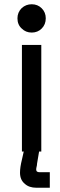

<svg xmlns="http://www.w3.org/2000/svg" viewBox="-20 -712 281 902"><path d="M174 0H83V-501H174ZM82 -578Q62 -596 62 -626Q62 -654 82 -674Q102 -692 129 -692Q157 -692 176 -673Q195 -654 195 -626Q195 -597 176 -578Q157 -559 129 -559Q101 -559 82 -578ZM214 170H151Q116 170 96 151Q74 133 74 99Q74 74 83 38L96 -20H167L154 57Q154 59 153.5 64Q153 69 152 71Q150 79 150 84Q150 91 154 94Q158 97 166 97H208H214Z"/></svg>

Font: Rilu
Style: Bold
Weight: 500
Designer: Alí Sinisterra
Foundry: Alí Sinisterra
Version: ""